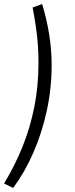

<svg xmlns="http://www.w3.org/2000/svg" viewBox="-51 -737 369 948"><path d="M14 191 -31 169Q22 82 60 -12Q98 -106 118.5 -209.5Q139 -313 139 -426Q139 -470 136 -514.5Q133 -559 126 -606Q119 -653 110 -700L157 -717Q180 -642 192 -566Q204 -490 204 -416Q204 -300 180 -190Q156 -80 113.5 17Q71 114 14 191Z"/></svg>

Font: Nunito Sans 12pt Light
Style: Italic
Weight: 300
Italic angle: -9°
Designer: Vernon Adams
Foundry: Vernon Adams
Version: Version 3.101;gftools[0.9.27]